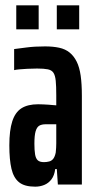

<svg xmlns="http://www.w3.org/2000/svg" viewBox="-20 -692 357 720"><path d="M112 8Q72 8 51.5 -8.5Q31 -25 23 -59Q15 -93 15 -147Q15 -203 26 -237Q37 -271 60.5 -286Q84 -301 123 -301Q132 -301 141.5 -300.5Q151 -300 160.5 -299.5Q170 -299 178 -298Q186 -297 191 -297V-335Q191 -369 189 -389Q187 -409 180.5 -419Q174 -429 159.5 -432Q145 -435 119 -435Q99 -435 82.5 -434Q66 -433 53.5 -432Q41 -431 33 -429V-508Q49 -510 79.5 -514Q110 -518 149 -518Q179 -518 202 -513Q225 -508 241 -495Q257 -482 267.5 -461Q278 -440 282.5 -408.5Q287 -377 287 -333V0H197L193 -58H187Q184 -34 173 -19.5Q162 -5 146 1.5Q130 8 112 8ZM145 -84Q155 -84 164.5 -86.5Q174 -89 180 -97Q186 -105 189 -120Q191 -138 191 -154.5Q191 -171 191 -194V-226H152Q136 -226 127 -220.5Q118 -215 113.5 -199.5Q109 -184 109 -153Q109 -129 111.5 -113.5Q114 -98 121.5 -91Q129 -84 145 -84ZM41 -582V-672H125V-582ZM193 -582V-672H277V-582Z"/></svg>

Font: Saira UltraCondensed
Style: Bold
Weight: 700
Width: 1
Designer: Hector Gatti with collaboration of the Omnibus-Type team
Foundry: Omnibus-Type
Version: Version 1.101